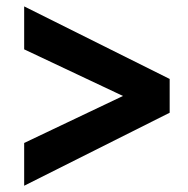

<svg xmlns="http://www.w3.org/2000/svg" viewBox="-20 -628 594 607"><path d="M56.4 -40.8 516.4 -271.6V-378.4L56.4 -607.8V-472L368.8 -324.6V-324.6L56.4 -176Z"/></svg>

Font: Fixel Variable
Style: Regular
Weight: 100
Width: 3
Designer: AlfaBravo + MacPaw
Foundry: Kyrylo Tkachov, Marchela Mozhyna, Serhii Makarenko, Maria Weinstein, Zakhar Kryvoshyya
Version: Version 1.211